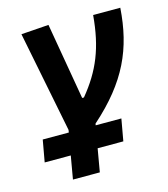

<svg xmlns="http://www.w3.org/2000/svg" viewBox="-112 -615 810 927"><g transform="rotate(-15 293.0 -151.0)"><path d="M27.3 109.4H157.7L137.7 224.6H272L292 109.4H420.4L439.9 0H311.5L313 -8.3C493.7 -168.5 559.1 -317.4 573.2 -517.6H437.5C423.8 -357.4 381.3 -253.4 291.5 -144.5H282.7L216.8 -527.3L79.1 -517.6L179.2 -12.7L177.2 0H46.9Z"/></g></svg>

Font: Cascadia Mono NF
Style: Bold Italic
Weight: 700
Italic angle: -10°
Monospace: yes
Designer: Aaron Bell
Foundry: Saja Typeworks
Version: Version 2404.023